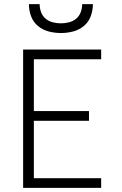

<svg xmlns="http://www.w3.org/2000/svg" viewBox="-20 -910 590 930"><path d="M92 0V-670H470V-623H144V-372H411V-325H144V-47H470V0ZM275 -750Q245 -750 216 -757.5Q187 -765 164 -784Q141 -803 130.5 -831.5Q120 -860 120 -890H172Q172 -870 179 -851Q186 -832 201 -819.5Q216 -807 235.5 -802Q255 -797 275 -797Q295 -797 314.5 -802Q334 -807 349 -819.5Q364 -832 371 -851Q378 -870 378 -890H430Q430 -860 419.5 -831.5Q409 -803 386 -784Q363 -765 334 -757.5Q305 -750 275 -750Z"/></svg>

Font: Lode Dark Term
Style: Regular
Weight: 400
Monospace: yes
Designer: Belleve Invis
Foundry: Belleve Invis
Version: Version 29.2.0